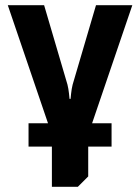

<svg xmlns="http://www.w3.org/2000/svg" viewBox="-20 -520 540 740"><path d="M490 -500 335 -45H410V45H320V160L280 200H180V45H90V-45H165L10 -500H150L240 -194Q244 -178 246 -159L248 -139H252L254 -159Q256 -178 260 -194L350 -500Z"/></svg>

Font: Scada
Style: Bold
Weight: 700
Designer: Jovanny Lemonad
Foundry: Jovanny Lemonad
Version: Version 4.100;PS 004.100;hotconv 1.0.88;makeotf.lib2.5.64775